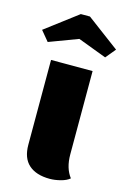

<svg xmlns="http://www.w3.org/2000/svg" viewBox="-145 -804 583 875"><g transform="rotate(15 146.5 -366.0)"><path d="M274 -12Q259 1 232 8Q205 15 181 15Q117 15 82 -16Q47 -47 47 -110V-510H243V-117Q243 -52 274 -12ZM167 -747 321 -632 282 -585 147 -636 11 -585 -28 -632 124 -747Z"/></g></svg>

Font: Sansita ExtraBold
Style: Regular
Weight: 800
Designer: Pablo Cosgaya
Foundry: Omnibus-Type
Version: Version 1.006